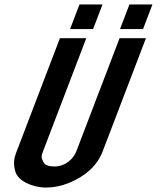

<svg xmlns="http://www.w3.org/2000/svg" viewBox="-20 -839 750 865"><path d="M442.6 -157 637.5 -667H518.7L323.8 -157C311.7 -125.3 276 -89 225.3 -89C199.5 -89 183.3 -95 176.6 -107C164.3 -129.1 165.7 -135.8 173.8 -157L368.7 -667H250L55.1 -157C42.5 -124.1 38.6 -101.7 49.7 -64.5C61.6 -25 123.7 6 187.8 6C222 6 256.3 -1 290.8 -15C362.3 -44 417.4 -91 442.6 -157ZM520.7 -708H624.4L666.8 -819H563.1ZM295.7 -708H399.4L441.8 -819H338.1Z"/></svg>

Font: Din Kursivschrift
Style: Breit
Weight: 400
Version: Version 1.089